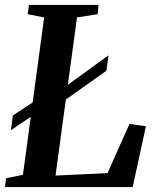

<svg xmlns="http://www.w3.org/2000/svg" viewBox="-26 -763 636 783"><path d="M-5.5 0 -1.5 -36 67.5 -50 154 -692 87 -705 92 -743H376L372 -705L288 -692L200.5 -47L412.5 -57L502 -257.5L569 -248L515 0ZM18.5 -232 26.5 -292 152.5 -375 195 -376.5 416.5 -537.5 408 -474.5 198 -325.5 155 -324Z"/></svg>

Font: Merriweather 60pt SemiBold
Style: Italic
Weight: 600
Italic angle: -7.8°
Version: Version 2.101